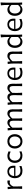

<svg xmlns="http://www.w3.org/2000/svg" viewBox="3037 -3858 833 6947"><g transform="rotate(-90 3453.5 -384.5)"><path d="M92.1 0H187.4Q183.3 -57.8 181.9 -111.1Q180.5 -164.5 180.5 -226.6V-322Q205.7 -378.7 233 -405.9Q260.3 -433.1 285.4 -441.5Q310.4 -450 328.5 -450Q342 -450 359.2 -445.9Q376.3 -441.9 392.3 -436.3L399.7 -524.5Q386.1 -529.1 371.6 -531.4Q357 -533.8 342.2 -533.8Q319.7 -533.8 291.7 -524.2Q263.8 -514.6 234.8 -489.5Q205.9 -464.4 179.8 -417.6H171.1L163 -526.5L82.3 -521.3Q91.5 -461.3 95.1 -400.6Q98.6 -339.9 98.6 -282.6V-230.1Q98.6 -165.4 97.2 -111.6Q95.7 -57.8 92.1 0Z M751.1 11.5Q802.7 11.5 846.6 -1.1Q890.5 -13.7 921.6 -23.4L917.4 -100.7Q889.9 -88.6 861.5 -79.5Q833.1 -70.5 806.9 -65.6Q780.7 -60.8 759.2 -60.8Q661.1 -60.8 612.4 -109.9Q563.7 -158.9 559 -243.9H926.8Q929.3 -259.2 930.2 -274.9Q931.2 -290.7 931.2 -309.9Q931.2 -418.9 874.7 -476.3Q818.2 -533.8 719.6 -533.8Q644.7 -533.8 590.7 -499.1Q536.6 -464.4 507.8 -403.4Q478.9 -342.5 478.9 -263.8Q478.9 -183.9 508.1 -121.7Q537.3 -59.6 597.7 -24Q658.2 11.5 751.1 11.5ZM857.1 -290.9 558.7 -289.3Q562.8 -370.1 605.3 -419.7Q647.7 -469.2 720.9 -471.4Q790.9 -469 826.4 -423.1Q861.9 -377.2 857.1 -290.9Z M1295.6 10.4Q1340.8 10.4 1381.8 -1.4Q1422.8 -13.2 1451.5 -22.9L1443.8 -100.3Q1408.6 -81.3 1374.5 -71.3Q1340.4 -61.4 1311.4 -61.4Q1246.6 -62.7 1203.3 -89.1Q1160.1 -115.5 1138.1 -160.6Q1116 -205.8 1116 -263Q1116 -353.4 1164.5 -405.6Q1212.9 -457.8 1293.5 -459.9Q1313.2 -459.9 1352.6 -450.1Q1392 -440.3 1442.3 -416.8L1448.3 -495.2Q1417.3 -507.2 1372.5 -520.4Q1327.7 -533.6 1285.6 -533.6Q1205.2 -533.6 1148.7 -497.8Q1092.3 -461.9 1062.5 -400.3Q1032.6 -338.7 1032.6 -261Q1032.6 -184.2 1063.3 -122.7Q1094 -61.2 1152.9 -25.4Q1211.8 10.4 1295.6 10.4Z M1814.4 -60Q1753.8 -61.6 1714.3 -90.4Q1674.7 -119.1 1655.2 -165.1Q1635.6 -211.1 1635.6 -263.8Q1635.6 -319.3 1655.5 -363.5Q1675.5 -407.7 1715.4 -434.1Q1755.4 -460.4 1814.4 -462.2Q1897.9 -459.1 1943.6 -405.3Q1989.3 -351.6 1989.3 -263.8Q1989.3 -210.9 1970.6 -164.9Q1952 -118.9 1913.2 -90.3Q1874.4 -61.6 1814.4 -60ZM1814.6 11.5Q1894 11.5 1951.8 -25.2Q2009.7 -61.8 2041.2 -124.2Q2072.8 -186.6 2072.8 -263.8Q2072.8 -340.2 2042.3 -401.4Q2011.9 -462.6 1953.9 -498.2Q1895.8 -533.8 1813.3 -533.8Q1733.3 -533.8 1674.6 -498.8Q1616 -463.9 1584.1 -402.9Q1552.2 -342 1552.2 -263.8Q1552.2 -209.2 1569.1 -159.6Q1586.1 -110 1619.1 -71.6Q1652.2 -33.2 1701.2 -10.9Q1750.2 11.5 1814.6 11.5Z M2883.5 0H2977.9Q2973.1 -57.8 2971.8 -111.6Q2970.5 -165.4 2970.5 -230.1Q2970.5 -253.6 2971.6 -283.4Q2972.7 -313.3 2972.7 -347Q2972.7 -438.2 2934.9 -486Q2897.1 -533.8 2817.7 -533.8Q2781.9 -533.8 2748.3 -517.8Q2714.6 -501.8 2685.8 -477.1Q2657 -452.5 2635.3 -426.5H2628.3Q2615.1 -479.7 2580.3 -506.8Q2545.6 -533.8 2487.3 -533.8Q2451.5 -533.8 2417.8 -517.3Q2384 -500.9 2356 -476.6Q2327.9 -452.4 2307.9 -429H2298.7L2289 -526.5L2208.3 -521.3Q2217.4 -461.3 2221 -400.6Q2224.6 -339.9 2224.6 -282.6V-230.1Q2224.6 -165.4 2223.1 -111.6Q2221.7 -57.8 2218.1 0H2313.4Q2309.3 -57.8 2307.9 -111.1Q2306.5 -164.5 2306.5 -226.6V-349.2Q2338.4 -394.1 2381.3 -425.1Q2424.2 -456.1 2459.3 -456.1Q2515.9 -456.1 2537.2 -421.9Q2558.6 -387.6 2558.6 -319.9V-226.6Q2558.6 -164.5 2557.5 -111.1Q2556.4 -57.8 2553.1 0H2647.5Q2643.5 -47.6 2641.6 -92.1Q2639.7 -136.6 2639.7 -187Q2639.7 -210.8 2640.1 -241.5Q2640.4 -272.2 2640.8 -302.9Q2641.2 -333.5 2641.7 -356.8Q2673.7 -399 2714.8 -427.6Q2755.9 -456.1 2789.7 -456.1Q2845.9 -456.1 2867.2 -421.9Q2888.6 -387.6 2888.6 -319.9V-226.6Q2888.6 -164.5 2887.7 -111.1Q2886.7 -57.8 2883.5 0Z M3808.8 0H3903.2Q3898.4 -57.8 3897.1 -111.6Q3895.8 -165.4 3895.8 -230.1Q3895.8 -253.6 3896.9 -283.4Q3897.9 -313.3 3897.9 -347Q3897.9 -438.2 3860.1 -486Q3822.3 -533.8 3743 -533.8Q3707.2 -533.8 3673.5 -517.8Q3639.9 -501.8 3611.1 -477.1Q3582.3 -452.5 3560.5 -426.5H3553.6Q3540.4 -479.7 3505.6 -506.8Q3470.9 -533.8 3412.6 -533.8Q3376.8 -533.8 3343.1 -517.3Q3309.3 -500.9 3281.2 -476.6Q3253.2 -452.4 3233.2 -429H3224L3214.3 -526.5L3133.5 -521.3Q3142.7 -461.3 3146.3 -400.6Q3149.9 -339.9 3149.9 -282.6V-230.1Q3149.9 -165.4 3148.4 -111.6Q3147 -57.8 3143.4 0H3238.7Q3234.6 -57.8 3233.2 -111.1Q3231.8 -164.5 3231.8 -226.6V-349.2Q3263.7 -394.1 3306.6 -425.1Q3349.4 -456.1 3384.6 -456.1Q3441.2 -456.1 3462.5 -421.9Q3483.9 -387.6 3483.9 -319.9V-226.6Q3483.9 -164.5 3482.8 -111.1Q3481.7 -57.8 3478.4 0H3572.8Q3568.8 -47.6 3566.9 -92.1Q3565 -136.6 3565 -187Q3565 -210.8 3565.3 -241.5Q3565.7 -272.2 3566.1 -302.9Q3566.5 -333.5 3567 -356.8Q3599 -399 3640.1 -427.6Q3681.2 -456.1 3715 -456.1Q3771.2 -456.1 3792.5 -421.9Q3813.9 -387.6 3813.9 -319.9V-226.6Q3813.9 -164.5 3812.9 -111.1Q3812 -57.8 3808.8 0Z M4302.4 11.5Q4354 11.5 4397.9 -1.1Q4441.7 -13.7 4472.9 -23.4L4468.7 -100.7Q4441.2 -88.6 4412.8 -79.5Q4384.4 -70.5 4358.2 -65.6Q4331.9 -60.8 4310.5 -60.8Q4212.4 -60.8 4163.7 -109.9Q4115 -158.9 4110.3 -243.9H4478.1Q4480.6 -259.2 4481.5 -274.9Q4482.4 -290.7 4482.4 -309.9Q4482.4 -418.9 4425.9 -476.3Q4369.5 -533.8 4270.9 -533.8Q4196 -533.8 4141.9 -499.1Q4087.9 -464.4 4059 -403.4Q4030.2 -342.5 4030.2 -263.8Q4030.2 -183.9 4059.4 -121.7Q4088.5 -59.6 4149 -24Q4209.5 11.5 4302.4 11.5ZM4408.4 -290.9 4109.9 -289.3Q4114.1 -370.1 4156.5 -419.7Q4199 -469.2 4272.1 -471.4Q4342.2 -469 4377.7 -423.1Q4413.2 -377.2 4408.4 -290.9Z M4622.4 0H4717.7Q4713.6 -57.8 4712.2 -111.1Q4710.8 -164.5 4710.8 -226.6V-349.2Q4732.2 -379.5 4760.9 -403.5Q4789.7 -427.5 4819.3 -441.8Q4848.9 -456.1 4872.6 -456.1Q4932.5 -456.1 4955.4 -421.9Q4978.3 -387.6 4978.3 -319.9V-226.6Q4978.3 -164.5 4977.1 -111.1Q4975.9 -57.8 4972.7 0H5067.1Q5062.3 -57.8 5061 -111.6Q5059.7 -165.4 5059.7 -230.1Q5059.7 -253.6 5060.8 -283.4Q5061.8 -313.3 5061.8 -347Q5061.8 -438.2 5023.2 -486Q4984.6 -533.8 4899.9 -533.8Q4863.9 -533.8 4828.2 -517.3Q4792.5 -500.9 4762.3 -476.6Q4732.2 -452.4 4712.2 -429H4703L4693.3 -526.5L4612.5 -521.3Q4621.7 -461.3 4625.3 -400.6Q4628.9 -339.9 4628.9 -282.6V-230.1Q4628.9 -165.4 4627.4 -111.6Q4626 -57.8 4622.4 0Z M5441.9 -62.3Q5384.8 -63.8 5348.6 -91.9Q5312.3 -120 5295.2 -165Q5278.1 -210 5278.1 -261.8Q5278.1 -316.4 5296 -360.6Q5314 -404.8 5350.8 -431.4Q5387.6 -458 5443.5 -459.5Q5479.7 -459 5518.5 -440.6Q5557.3 -422.2 5588.1 -385V-149.4Q5558.4 -107.4 5521.2 -85.2Q5484 -63.1 5441.9 -62.3ZM5418.1 11.5Q5508.2 11.5 5586.5 -72.7H5594.3L5599.8 0H5676.9Q5672.9 -57.8 5671.4 -111.6Q5670 -165.4 5670 -230.1V-519.4Q5670 -588.6 5672.3 -653.1Q5674.6 -717.5 5678.8 -781.3L5574.5 -767.4Q5582.1 -708.6 5585.1 -647.1Q5588.1 -585.6 5588.1 -519.4V-461.3H5579.5Q5551.3 -489.6 5510.7 -511.7Q5470.1 -533.8 5420.1 -533.8Q5348.6 -533.8 5298.1 -498.2Q5247.6 -462.6 5220.9 -401.2Q5194.2 -339.8 5194.2 -262.2Q5194.2 -207.3 5208.2 -157.8Q5222.2 -108.4 5250.1 -70.4Q5278 -32.4 5320 -10.5Q5362.1 11.5 5418.1 11.5Z M6072.4 11.5Q6124 11.5 6167.9 -1.1Q6211.8 -13.7 6242.9 -23.4L6238.7 -100.7Q6211.2 -88.6 6182.8 -79.5Q6154.4 -70.5 6128.2 -65.6Q6102 -60.8 6080.5 -60.8Q5982.4 -60.8 5933.7 -109.9Q5885 -158.9 5880.3 -243.9H6248.1Q6250.6 -259.2 6251.5 -274.9Q6252.4 -290.7 6252.4 -309.9Q6252.4 -418.9 6196 -476.3Q6139.5 -533.8 6040.9 -533.8Q5966 -533.8 5911.9 -499.1Q5857.9 -464.4 5829.1 -403.4Q5800.2 -342.5 5800.2 -263.8Q5800.2 -183.9 5829.4 -121.7Q5858.6 -59.6 5919 -24Q5979.5 11.5 6072.4 11.5ZM6178.4 -290.9 5880 -289.3Q5884.1 -370.1 5926.6 -419.7Q5969 -469.2 6042.2 -471.4Q6112.2 -469 6147.7 -423.1Q6183.2 -377.2 6178.4 -290.9Z M6602.1 -62.3Q6545 -63.8 6508.7 -91.9Q6472.5 -120 6455.4 -165Q6438.2 -210 6438.2 -261.8Q6438.2 -316.4 6456.2 -360.6Q6474.1 -404.8 6510.9 -431.4Q6547.8 -458 6603.7 -459.5Q6639.9 -459 6678.7 -440.6Q6717.4 -422.2 6748.3 -385V-149.4Q6718.6 -107.4 6681.4 -85.2Q6644.1 -63.1 6602.1 -62.3ZM6578.3 11.5Q6668.4 11.5 6746.7 -72.7H6754.5L6759.9 0H6837.1Q6833 -57.8 6831.6 -111.6Q6830.2 -165.4 6830.2 -230.1V-519.4Q6830.2 -588.6 6832.4 -653.1Q6834.7 -717.5 6838.9 -781.3L6734.7 -767.4Q6742.3 -708.6 6745.3 -647.1Q6748.3 -585.6 6748.3 -519.4V-461.3H6739.7Q6711.4 -489.6 6670.8 -511.7Q6630.2 -533.8 6580.2 -533.8Q6508.7 -533.8 6458.3 -498.2Q6407.8 -462.6 6381.1 -401.2Q6354.3 -339.8 6354.3 -262.2Q6354.3 -207.3 6368.3 -157.8Q6382.3 -108.4 6410.2 -70.4Q6438.2 -32.4 6480.2 -10.5Q6522.2 11.5 6578.3 11.5Z"/></g></svg>

Font: Pinar FD VF
Style: Regular
Weight: 300
Designer: Amin Abedi
Version: Version 2.000